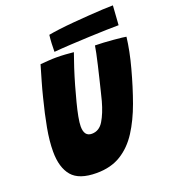

<svg xmlns="http://www.w3.org/2000/svg" viewBox="-152 -955 964 1081"><g transform="rotate(-20 330.0 -414.0)"><path d="M241.5 14.5Q137 14.5 94 -36.2Q51 -87 51 -182.5Q51 -245 65 -321.5Q79 -398 102.5 -489.5Q113 -532 126 -576.8Q139 -621.5 153 -669.5Q177 -671.5 201.8 -673.2Q226.5 -675 248 -675Q275.5 -675 303 -673.2Q330.5 -671.5 352.5 -669Q339.5 -633 324.2 -586.2Q309 -539.5 295 -490.5Q282 -444.5 270.5 -400.2Q259 -356 252.2 -320Q245.5 -284 245.5 -262.5Q245.5 -202.5 291 -202.5Q335.5 -202.5 361.5 -245.8Q387.5 -289 406 -356Q411 -375.5 419 -407.8Q427 -440 436.2 -478.2Q445.5 -516.5 454.2 -553.8Q463 -591 469 -620.2Q475 -649.5 477 -664Q499.5 -664 528.5 -662.2Q557.5 -660.5 586 -658Q614.5 -655.5 635 -653.2Q655.5 -651 660.5 -649.5Q656 -610.5 646.8 -564Q637.5 -517.5 624.5 -470Q597.5 -369.5 565.8 -281.8Q534 -194 491.2 -127.2Q448.5 -60.5 387.8 -23Q327 14.5 241.5 14.5ZM641 -725.5Q613.5 -725.5 566.5 -724.2Q519.5 -723 463 -720.5Q406.5 -718 350.8 -715Q295 -712 250.5 -708Q250.5 -734 251.8 -758.8Q253 -783.5 256 -808Q281.5 -813 321.2 -818Q361 -823 407.8 -827Q454.5 -831 500.8 -834.2Q547 -837.5 586 -839.5Q625 -841.5 649 -841.5Z"/></g></svg>

Font: Grandstander ExtraBold
Style: Italic
Weight: 800
Italic angle: -15°
Designer: Tyler Finck
Foundry: Etcetera Type Co
Version: Version 1.200; ttfautohint (v1.8.3)